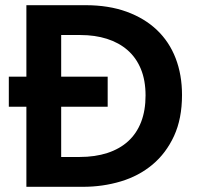

<svg xmlns="http://www.w3.org/2000/svg" viewBox="-20 -720 759 740"><path d="M395 -424.5H14V-308.7H395ZM287 -115H141.3L140.3 0H299.5Q376.5 0 445.9 -20.9Q515.3 -41.8 567.6 -85.5Q620 -129.3 650.8 -196Q681.5 -262.8 681.5 -353.8Q681.5 -431.8 657 -495.4Q632.5 -559 584.8 -604.4Q537 -649.8 467.9 -674.9Q398.8 -700 309.5 -700H141.3V-585H290Q346 -585 392.1 -570.4Q438.2 -555.7 471.5 -526.9Q504.7 -498 522.9 -454.2Q541 -410.5 541 -352Q541 -294.3 523.9 -249.9Q506.7 -205.5 474.1 -175.8Q441.5 -146 394.1 -130.5Q346.7 -115 287 -115ZM215.8 -700H81.7V0H215.8Z"/></svg>

Font: Tilda Sans VF
Style: Regular
Weight: 400
Designer: ParaType Ltd
Foundry: ParaType Ltd
Version: Version 1.010